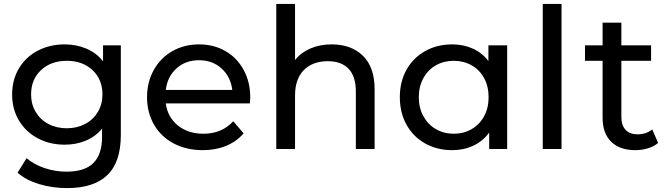

<svg xmlns="http://www.w3.org/2000/svg" viewBox="-20 -762 3411 982"><path d="M598 -530V-72Q598 67 529 133.5Q460 200 323 200Q248 200 180 179.5Q112 159 70 121L116 47Q153 79 207.5 97.5Q262 116 320 116Q413 116 457.5 72Q502 28 502 -62V-104Q468 -63 418.5 -42.5Q369 -22 311 -22Q235 -22 173.5 -54.5Q112 -87 77 -145.5Q42 -204 42 -279Q42 -354 77 -412.5Q112 -471 173.5 -503Q235 -535 311 -535Q371 -535 422.5 -513Q474 -491 507 -448V-530ZM504 -279Q504 -356 453 -403.5Q402 -451 322 -451Q241 -451 190 -403.5Q139 -356 139 -279Q139 -229 162.5 -189.5Q186 -150 227.5 -128Q269 -106 322 -106Q374 -106 415.5 -128Q457 -150 480.5 -189.5Q504 -229 504 -279Z M1258 -233H828Q837 -163 889.5 -120.5Q942 -78 1020 -78Q1115 -78 1173 -142L1226 -80Q1190 -38 1136.5 -16Q1083 6 1017 6Q933 6 868 -28.5Q803 -63 767.5 -125Q732 -187 732 -265Q732 -342 766.5 -404Q801 -466 861.5 -500.5Q922 -535 998 -535Q1074 -535 1133.5 -500.5Q1193 -466 1226.5 -404Q1260 -342 1260 -262Q1260 -251 1258 -233ZM828 -302H1168Q1160 -369 1113.5 -411.5Q1067 -454 998 -454Q929 -454 882.5 -412Q836 -370 828 -302Z M1896 -305V0H1800V-294Q1800 -371 1763 -410Q1726 -449 1657 -449Q1579 -449 1534 -403.5Q1489 -358 1489 -273V0H1393V-742H1489V-455Q1519 -493 1567.5 -514Q1616 -535 1676 -535Q1777 -535 1836.5 -476.5Q1896 -418 1896 -305Z M2574 -530V0H2482V-84Q2450 -40 2401 -17Q2352 6 2293 6Q2216 6 2155 -28Q2094 -62 2059.5 -123.5Q2025 -185 2025 -265Q2025 -345 2059.5 -406Q2094 -467 2155 -501Q2216 -535 2293 -535Q2350 -535 2398 -513.5Q2446 -492 2478 -450V-530ZM2479 -265Q2479 -320 2456 -362.5Q2433 -405 2392 -428Q2351 -451 2301 -451Q2250 -451 2209.5 -428Q2169 -405 2145.5 -362.5Q2122 -320 2122 -265Q2122 -210 2145.5 -167.5Q2169 -125 2209.5 -101.5Q2250 -78 2301 -78Q2351 -78 2392 -101.5Q2433 -125 2456 -167.5Q2479 -210 2479 -265Z M2756 -742H2852V0H2756Z M3346 -31Q3325 -13 3294 -3.5Q3263 6 3230 6Q3150 6 3106 -37Q3062 -80 3062 -160V-451H2972V-530H3062V-646H3158V-530H3310V-451H3158V-164Q3158 -121 3179.5 -98Q3201 -75 3241 -75Q3285 -75 3316 -100Z"/></svg>

Font: Idrija
Style: Regular
Weight: 500
Designer: Julieta Ulanovsky
Foundry: Julieta Ulanovsky
Version: Version 7.200